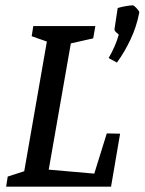

<svg xmlns="http://www.w3.org/2000/svg" viewBox="-20 -701 543 721"><path d="M431 -199 397 0H3L9 -38L71 -58L156 -545L99 -565L105 -603H338L330 -557L246 -538L163 -64L334 -49L381 -200ZM388 -483Q414 -528 426 -571Q424 -573 416.5 -579.5Q409 -586 410 -592L422 -671Q439 -676 455.5 -678.5Q472 -681 479 -681Q483 -681 493.5 -669.5Q504 -658 503 -654Q493 -601 470 -552.5Q447 -504 419 -466Z"/></svg>

Font: Grenze
Style: Italic
Weight: 400
Italic angle: -10°
Designer: Renata Polastri
Foundry: Omnibus-Type
Version: Version 1.002; ttfautohint (v1.8)